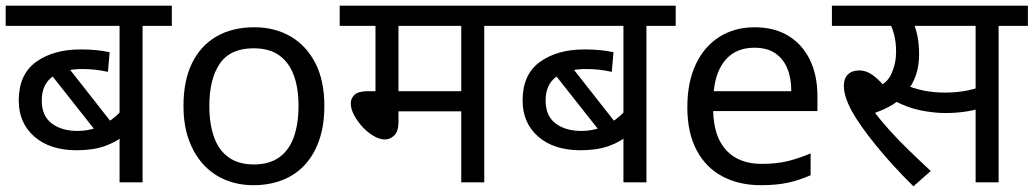

<svg xmlns="http://www.w3.org/2000/svg" viewBox="-20 -642 3639 676"><path d="M585 -551H482V0H401V-197L426 -172Q392 -143 350 -128Q308 -113 250 -113Q156 -113 101 -161Q46 -209 46 -288Q46 -380 107 -424Q168 -468 264 -468Q294 -468 319 -465.5Q344 -463 366 -458L360 -389Q338 -394 315.5 -396.5Q293 -399 270 -399Q203 -399 165 -372Q127 -345 127 -288Q127 -234 162 -207.5Q197 -181 253 -181Q288 -181 318.5 -192Q349 -203 373.5 -221.5Q398 -240 414 -260L401 -216V-551H0V-622H585ZM205 -424 377 -205 331 -163 143 -401Z M1122 -269Q1122 -202 1104.5 -150.5Q1087 -99 1054.5 -63Q1022 -27 975.5 -8.5Q929 10 872 10Q819 10 774 -8.5Q729 -27 696 -63Q663 -99 644.5 -150.5Q626 -202 626 -269Q626 -358 656 -419.5Q686 -481 742 -513.5Q798 -546 875 -546Q948 -546 1003.5 -513.5Q1059 -481 1090.5 -419.5Q1122 -358 1122 -269ZM717 -269Q717 -206 733.5 -159.5Q750 -113 785 -88Q820 -63 874 -63Q928 -63 963 -88Q998 -113 1014.5 -159.5Q1031 -206 1031 -269Q1031 -333 1014 -378Q997 -423 962.5 -447.5Q928 -472 873 -472Q791 -472 754 -418Q717 -364 717 -269Z M1685 -551V0H1604V-250H1383V-213Q1383 -180 1368.5 -165.5Q1354 -151 1335 -151Q1316 -151 1295 -163.5Q1274 -176 1256 -195.5Q1238 -215 1226.5 -237Q1215 -259 1215 -278Q1215 -296 1228.5 -308.5Q1242 -321 1276 -321H1302V-551H1176V-622H1788V-551ZM1604 -551H1383V-321H1604Z M2359 -551H2256V0H2175V-197L2200 -172Q2166 -143 2124 -128Q2082 -113 2024 -113Q1930 -113 1875 -161Q1820 -209 1820 -288Q1820 -380 1881 -424Q1942 -468 2038 -468Q2068 -468 2093 -465.5Q2118 -463 2140 -458L2134 -389Q2112 -394 2089.5 -396.5Q2067 -399 2044 -399Q1977 -399 1939 -372Q1901 -345 1901 -288Q1901 -234 1936 -207.5Q1971 -181 2027 -181Q2062 -181 2092.5 -192Q2123 -203 2147.5 -221.5Q2172 -240 2188 -260L2175 -216V-551H1774V-622H2359ZM1979 -424 2151 -205 2105 -163 1917 -401Z M2637 -546Q2706 -546 2755.5 -516Q2805 -486 2831.5 -431.5Q2858 -377 2858 -304V-251H2491Q2493 -160 2537.5 -112.5Q2582 -65 2662 -65Q2713 -65 2752.5 -74.5Q2792 -84 2834 -102V-25Q2793 -7 2753 1.5Q2713 10 2658 10Q2582 10 2523.5 -21Q2465 -52 2432.5 -113.5Q2400 -175 2400 -264Q2400 -352 2429.5 -415Q2459 -478 2512.5 -512Q2566 -546 2637 -546ZM2636 -474Q2573 -474 2536.5 -433.5Q2500 -393 2493 -321H2766Q2766 -367 2752 -401Q2738 -435 2709.5 -454.5Q2681 -474 2636 -474Z M3196 14Q3121 -60 3063.5 -131Q3006 -202 2979 -251Q2965 -277 2958 -299Q2951 -321 2951 -340Q2951 -366 2965.5 -380Q2980 -394 3005 -394Q3031 -394 3055.5 -375.5Q3080 -357 3104 -326L3057 -331Q3102 -345 3118.5 -382Q3135 -419 3135 -460Q3135 -495 3127.5 -522Q3120 -549 3111 -564L3152 -551H2909V-622H3326V-551H3160L3194 -566Q3205 -542 3210.5 -513.5Q3216 -485 3216 -450Q3216 -410 3204.5 -376.5Q3193 -343 3170 -317L3166 -310Q3148 -289 3122 -273Q3096 -257 3056 -243L3054 -254Q3079 -220 3110 -185.5Q3141 -151 3178 -115Q3215 -79 3257 -40ZM3309 -244Q3268 -244 3221 -253.5Q3174 -263 3130 -287L3157 -347Q3198 -330 3232.5 -323Q3267 -316 3308 -316Q3349 -316 3386.5 -323.5Q3424 -331 3462 -348V-272Q3427 -257 3388.5 -250.5Q3350 -244 3309 -244ZM3415 0V-551H3305V-622H3599V-551H3496V0Z"/></svg>

Font: lhindi15
Style: Regular
Weight: 400
Designer: Jelle Bosma - Monotype Design Team
Foundry: Monotype Imaging Inc.
Version: Version 2.006